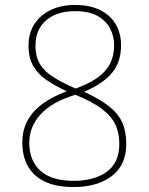

<svg xmlns="http://www.w3.org/2000/svg" viewBox="-20 -744 599 774"><path d="M276 10Q207 10 161.5 -11.5Q116 -33 93 -73Q70 -113 70 -169Q70 -220 91.5 -259Q113 -298 153 -326.5Q193 -355 249 -376Q202 -398 167.5 -421.5Q133 -445 114 -478Q95 -511 95 -560Q95 -611 119 -647.5Q143 -684 185 -704Q227 -724 281 -724Q344 -724 385.5 -702.5Q427 -681 447.5 -644.5Q468 -608 468 -562Q468 -493 431 -449.5Q394 -406 319 -374Q380 -346 417.5 -317Q455 -288 472 -252Q489 -216 489 -164Q489 -79 431 -34.5Q373 10 276 10ZM277 -15Q360 -15 410.5 -51.5Q461 -88 461 -164Q461 -205 447 -238Q433 -271 395 -301.5Q357 -332 284 -362Q190 -334 144 -283.5Q98 -233 98 -169Q98 -96 143 -55.5Q188 -15 277 -15ZM285 -387Q340 -407 374 -431.5Q408 -456 424 -488Q440 -520 440 -562Q440 -597 424.5 -628Q409 -659 374.5 -679Q340 -699 282 -699Q209 -699 166 -662Q123 -625 123 -560Q123 -515 141.5 -485Q160 -455 196 -432.5Q232 -410 285 -387Z"/></svg>

Font: Noto Serif Hebrew Thin
Style: Regular
Weight: 250
Version: Version 2.003